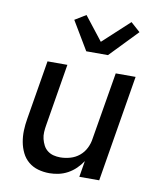

<svg xmlns="http://www.w3.org/2000/svg" viewBox="-87 -845 773 923"><g transform="rotate(10 300.0 -384.0)"><path d="M217 8Q188 8 161.5 0.5Q135 -7 114.5 -24Q94 -41 82 -65.5Q70 -90 65 -117.5Q60 -145 61 -173.5Q62 -202 67 -231L115 -520H212L162 -217Q159 -200 158 -182.5Q157 -165 161 -149Q165 -133 172.5 -118.5Q180 -104 193 -94Q206 -84 222 -80Q238 -76 255 -76Q279 -76 303.5 -83Q328 -90 347.5 -106Q367 -122 378.5 -145Q390 -168 393 -192L448 -520H545L459 0H362L375 -79Q362 -59 344.5 -42Q327 -25 306 -13.5Q285 -2 262 3Q239 8 217 8ZM290 -600 207 -739 261 -772 351 -657 480 -776 526 -735 396 -600Z"/></g></svg>

Font: Iosevka Aile Medium Oblique
Style: Regular
Weight: 500
Italic angle: -9°
Designer: Belleve Invis
Foundry: Belleve Invis
Version: Version 31.1.0; ttfautohint (v1.8.4)